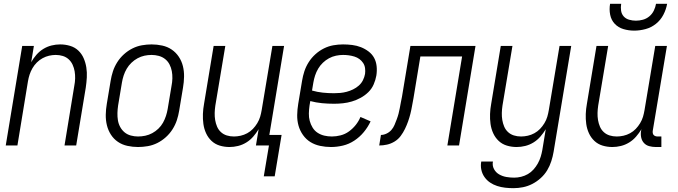

<svg xmlns="http://www.w3.org/2000/svg" viewBox="-20 -760 3540 1003"><path d="M10 0 96 -520H157L143 -435Q154 -455 170 -473.5Q186 -492 206.5 -504.5Q227 -517 249.5 -522.5Q272 -528 294 -528Q321 -528 346 -520.5Q371 -513 389 -496Q407 -479 417 -456Q427 -433 431 -407.5Q435 -382 433.5 -355.5Q432 -329 428 -302L378 0H317L368 -311Q372 -331 372.5 -350Q373 -369 370 -387Q367 -405 359.5 -421.5Q352 -438 339 -450Q326 -462 308.5 -467.5Q291 -473 271 -473Q254 -473 236.5 -469Q219 -465 202.5 -456Q186 -447 172.5 -433.5Q159 -420 149.5 -403.5Q140 -387 134.5 -370Q129 -353 126 -335L71 0Z M701 8Q673 8 645.5 2Q618 -4 596 -19Q574 -34 559.5 -56.5Q545 -79 538.5 -105.5Q532 -132 532.5 -160.5Q533 -189 538 -218L558 -338Q562 -363 570 -387.5Q578 -412 592.5 -435Q607 -458 627.5 -476.5Q648 -495 672 -507Q696 -519 721.5 -523.5Q747 -528 772 -528Q800 -528 827.5 -522Q855 -516 877 -501Q899 -486 914 -463.5Q929 -441 935.5 -414.5Q942 -388 941.5 -359.5Q941 -331 936 -302L916 -182Q912 -157 904 -132.5Q896 -108 881.5 -85Q867 -62 846.5 -43.5Q826 -25 802 -13Q778 -1 752 3.5Q726 8 701 8ZM701 -47Q720 -47 739 -51Q758 -55 775.5 -64.5Q793 -74 807.5 -88Q822 -102 831.5 -119Q841 -136 847 -154.5Q853 -173 856 -191L876 -311Q880 -331 880.5 -350.5Q881 -370 877.5 -388.5Q874 -407 865.5 -423.5Q857 -440 842.5 -451.5Q828 -463 809.5 -468Q791 -473 772 -473Q753 -473 734.5 -469Q716 -465 698.5 -455.5Q681 -446 666.5 -432Q652 -418 642 -401Q632 -384 626 -365.5Q620 -347 617 -329L597 -209Q594 -189 593.5 -169.5Q593 -150 596 -131.5Q599 -113 608 -96.5Q617 -80 631 -68.5Q645 -57 663.5 -52Q682 -47 701 -47Z M1415 161H1358L1385 0H1317L1331 -85Q1319 -65 1303 -46.5Q1287 -28 1266.5 -15.5Q1246 -3 1223.5 2.5Q1201 8 1179 8Q1152 8 1127.5 0.5Q1103 -7 1085 -24Q1067 -41 1056.5 -64Q1046 -87 1042.5 -112.5Q1039 -138 1040 -164.5Q1041 -191 1046 -218L1096 -520H1157L1105 -209Q1102 -189 1101.5 -170Q1101 -151 1104 -133Q1107 -115 1114 -98.5Q1121 -82 1134 -70Q1147 -58 1164.5 -52.5Q1182 -47 1202 -47Q1219 -47 1237 -51Q1255 -55 1271.5 -64Q1288 -73 1301 -86.5Q1314 -100 1324 -116.5Q1334 -133 1339 -150Q1344 -167 1347 -185L1403 -520H1464L1387 -55H1451Z M1709 8Q1680 8 1652 2Q1624 -4 1601.5 -18Q1579 -32 1563 -54.5Q1547 -77 1539.5 -103.5Q1532 -130 1532.5 -159Q1533 -188 1538 -218L1558 -338Q1562 -363 1570 -387.5Q1578 -412 1592.5 -435Q1607 -458 1627.5 -476.5Q1648 -495 1672 -507Q1696 -519 1721.5 -523.5Q1747 -528 1772 -528Q1796 -528 1820 -525Q1844 -522 1865.5 -513.5Q1887 -505 1905.5 -491Q1924 -477 1934.5 -457.5Q1945 -438 1947.5 -414Q1950 -390 1946 -365Q1942 -342 1932 -319Q1922 -296 1904 -278.5Q1886 -261 1864 -249Q1842 -237 1818.5 -230Q1795 -223 1771.5 -220.5Q1748 -218 1725 -218Q1693 -218 1662 -221Q1631 -224 1601 -232L1597 -209Q1594 -188 1593.5 -167.5Q1593 -147 1598 -128.5Q1603 -110 1613 -93.5Q1623 -77 1639 -66.5Q1655 -56 1674 -51.5Q1693 -47 1714 -47Q1736 -47 1759.5 -53Q1783 -59 1803 -73.5Q1823 -88 1838.5 -107.5Q1854 -127 1863 -149L1916 -126Q1902 -96 1880.5 -70Q1859 -44 1831 -25.5Q1803 -7 1771.5 0.5Q1740 8 1709 8ZM1725 -273Q1741 -273 1757.5 -274.5Q1774 -276 1791 -280.5Q1808 -285 1824.5 -293Q1841 -301 1854.5 -313Q1868 -325 1876 -341Q1884 -357 1887 -374Q1889 -389 1887 -404Q1885 -419 1877 -431Q1869 -443 1857.5 -451.5Q1846 -460 1831.5 -464.5Q1817 -469 1802 -471Q1787 -473 1772 -473Q1754 -473 1735 -469Q1716 -465 1698.5 -455.5Q1681 -446 1666.5 -432Q1652 -418 1642 -401Q1632 -384 1626 -365.5Q1620 -347 1617 -329L1610 -287Q1638 -279 1666.5 -276Q1695 -273 1725 -273Z M2317 0 2394 -465H2176L2140 -247Q2136 -227 2132.5 -206.5Q2129 -186 2124 -166Q2119 -146 2112 -126Q2105 -106 2095.5 -86.5Q2086 -67 2073 -49.5Q2060 -32 2041 -20.5Q2022 -9 2001.5 -4.5Q1981 0 1961 0L1970 -55Q1984 -55 1999 -62Q2014 -69 2024.5 -81Q2035 -93 2041 -107.5Q2047 -122 2052.5 -136.5Q2058 -151 2062 -166Q2066 -181 2068.5 -195.5Q2071 -210 2074 -225Q2077 -240 2080 -255L2124 -520H2464L2378 0Z M2662 223Q2640 223 2618.5 220.5Q2597 218 2577 211.5Q2557 205 2540 193.5Q2523 182 2511 165Q2499 148 2494.5 127Q2490 106 2494 84H2555Q2551 105 2560.5 123Q2570 141 2587.5 151Q2605 161 2625 164.5Q2645 168 2666 168Q2684 168 2702.5 163.5Q2721 159 2737.5 149.5Q2754 140 2767 125.5Q2780 111 2789.5 94Q2799 77 2804.5 59Q2810 41 2813 24L2831 -85Q2819 -65 2803 -46.5Q2787 -28 2766.5 -15.5Q2746 -3 2723.5 2.5Q2701 8 2679 8Q2652 8 2627.5 0.5Q2603 -7 2585 -24Q2567 -41 2556.5 -64Q2546 -87 2542.5 -112.5Q2539 -138 2540 -164.5Q2541 -191 2546 -218L2596 -520H2657L2605 -209Q2602 -189 2601.5 -170Q2601 -151 2604 -133Q2607 -115 2614 -98.5Q2621 -82 2634 -70Q2647 -58 2664.5 -52.5Q2682 -47 2702 -47Q2719 -47 2737 -51Q2755 -55 2771.5 -64Q2788 -73 2801 -86.5Q2814 -100 2824 -116.5Q2834 -133 2839 -150Q2844 -167 2847 -185L2903 -520H2964L2872 33Q2868 57 2860 82Q2852 107 2838.5 129.5Q2825 152 2804.5 170.5Q2784 189 2760.5 201Q2737 213 2712 218Q2687 223 2662 223Z M3179 8Q3152 8 3127.5 0.5Q3103 -7 3085 -24Q3067 -41 3056.5 -64Q3046 -87 3042.5 -112.5Q3039 -138 3040 -164.5Q3041 -191 3046 -218L3096 -520H3157L3105 -209Q3102 -189 3101.5 -170Q3101 -151 3104 -133Q3107 -115 3114 -98.5Q3121 -82 3134 -70Q3147 -58 3164.5 -52.5Q3182 -47 3202 -47Q3219 -47 3237 -51Q3255 -55 3271.5 -64Q3288 -73 3301 -86.5Q3314 -100 3324 -116.5Q3334 -133 3339 -150Q3344 -167 3347 -185L3403 -520H3464L3390 -77Q3389 -71 3390 -65Q3391 -59 3394.5 -55Q3398 -51 3403.5 -49Q3409 -47 3415 -47H3435V8H3406Q3388 8 3371.5 3.5Q3355 -1 3344 -13Q3333 -25 3329.5 -42Q3326 -59 3329 -77L3331 -85Q3319 -65 3303 -46.5Q3287 -28 3266.5 -15.5Q3246 -3 3223.5 2.5Q3201 8 3179 8ZM3293 -600Q3264 -600 3237 -608Q3210 -616 3191.5 -635.5Q3173 -655 3167.5 -683Q3162 -711 3167 -740H3225Q3222 -722 3224.5 -704.5Q3227 -687 3238 -674.5Q3249 -662 3266.5 -657Q3284 -652 3302 -652Q3320 -652 3338.5 -657Q3357 -662 3372 -674.5Q3387 -687 3395.5 -704.5Q3404 -722 3407 -740H3465Q3460 -711 3445.5 -683Q3431 -655 3406.5 -635.5Q3382 -616 3352 -608Q3322 -600 3293 -600Z"/></svg>

Font: Iosevka Light
Style: Italic
Weight: 300
Italic angle: -9°
Monospace: yes
Designer: Belleve Invis
Foundry: Belleve Invis
Version: Version 32.5.0; ttfautohint (v1.8.4)